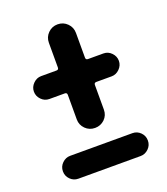

<svg xmlns="http://www.w3.org/2000/svg" viewBox="-129 -740 757 871"><g transform="rotate(-20 250.0 -305.0)"><path d="M400.4 -70.3Q422.9 -70.3 439 -54.2Q455.1 -38.1 455.1 -15.1Q455.1 7.8 438.5 23.9Q421.9 40 400.4 40H99.6Q77.1 40 61 23.9Q44.9 7.8 44.9 -15.1Q44.9 -38.1 61.5 -54.2Q78.1 -70.3 99.6 -70.3ZM400.4 -455.1Q422.9 -455.1 439 -438.5Q455.1 -421.9 455.1 -399.9Q455.1 -377.9 438.5 -361.3Q421.9 -344.7 400.4 -344.7H326.2Q315.4 -344.7 315.4 -334V-214.8Q315.4 -187.5 296.4 -168.9Q277.3 -150.4 250 -150.4Q222.7 -150.4 203.6 -169.4Q184.6 -188.5 184.6 -214.8V-334Q184.6 -344.7 173.8 -344.7H99.6Q77.1 -344.7 61 -361.3Q44.9 -377.9 44.9 -399.9Q44.9 -421.9 61.5 -438.5Q78.1 -455.1 99.6 -455.1H173.8Q184.6 -455.1 184.6 -465.8V-585Q184.6 -612.3 203.6 -631.3Q222.7 -650.4 250 -650.4Q277.3 -650.4 296.4 -631.3Q315.4 -612.3 315.4 -585V-465.8Q315.4 -455.1 326.2 -455.1Z"/></g></svg>

Font: Rounded-X Mgen+ 2m bold
Style: Bold
Weight: 700
Designer: [Source Han Sans]
Ryoko NISHIZUKA  (kana & ideographs); Paul D. Hunt (Latin, Greek & Cyrillic); Wenlong ZHANG  (bopomofo
Version: Version 1.059.20150602